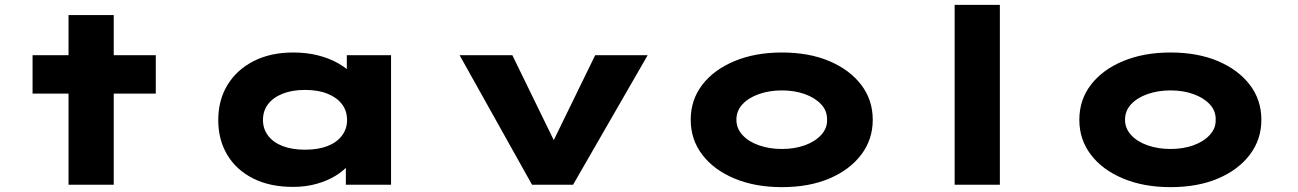

<svg xmlns="http://www.w3.org/2000/svg" viewBox="-20 -760 5340 790"><path d="M262 0V-698H448V0ZM114 -375V-533H621V-375Z M1186 9Q1090 9 1021 -26Q952 -61 915 -123Q878 -185 878 -266Q878 -348 916 -410.5Q954 -473 1023.5 -508.5Q1093 -544 1186 -544Q1241 -544 1287 -532.5Q1333 -521 1368 -501.5Q1403 -482 1424.5 -460.5Q1446 -439 1452 -420L1407 -412V-533H1589V0H1403V-150L1440 -133Q1437 -108 1416 -83Q1395 -58 1361 -37Q1327 -16 1282.5 -3.5Q1238 9 1186 9ZM1235 -144Q1289 -144 1327.5 -159Q1366 -174 1387 -202Q1408 -230 1408 -266Q1408 -304 1387 -331.5Q1366 -359 1327.5 -374.5Q1289 -390 1235 -390Q1182 -390 1143 -374.5Q1104 -359 1083 -331.5Q1062 -304 1062 -266Q1062 -230 1083 -202Q1104 -174 1143 -159Q1182 -144 1235 -144Z M2169 0 1871 -533H2088L2287 -125L2229 -123L2429 -533H2645L2338 0Z M3197 10Q3087 10 3002 -25.5Q2917 -61 2869.5 -123.5Q2822 -186 2822 -267Q2822 -349 2869.5 -411Q2917 -473 3002 -508.5Q3087 -544 3197 -544Q3309 -544 3392.5 -508.5Q3476 -473 3523.5 -411Q3571 -349 3571 -267Q3571 -186 3523.5 -123.5Q3476 -61 3392.5 -25.5Q3309 10 3197 10ZM3197 -147Q3249 -147 3291 -162Q3333 -177 3358.5 -204.5Q3384 -232 3383 -267Q3384 -304 3358.5 -331Q3333 -358 3291 -373Q3249 -388 3197 -388Q3146 -388 3103 -373Q3060 -358 3035 -331Q3010 -304 3010 -267Q3010 -232 3035 -204.5Q3060 -177 3103 -162Q3146 -147 3197 -147Z M3908 0V-740H4094V0Z M4796 10Q4686 10 4601 -25.5Q4516 -61 4468.5 -123.5Q4421 -186 4421 -267Q4421 -349 4468.5 -411Q4516 -473 4601 -508.5Q4686 -544 4796 -544Q4908 -544 4991.5 -508.5Q5075 -473 5122.5 -411Q5170 -349 5170 -267Q5170 -186 5122.5 -123.5Q5075 -61 4991.5 -25.5Q4908 10 4796 10ZM4796 -147Q4848 -147 4890 -162Q4932 -177 4957.5 -204.5Q4983 -232 4982 -267Q4983 -304 4957.5 -331Q4932 -358 4890 -373Q4848 -388 4796 -388Q4745 -388 4702 -373Q4659 -358 4634 -331Q4609 -304 4609 -267Q4609 -232 4634 -204.5Q4659 -177 4702 -162Q4745 -147 4796 -147Z"/></svg>

Font: Lexend Zetta ExtraBold
Style: Regular
Weight: 800
Designer: Bonnie Shaver-Troup, Thomas Jockin
Foundry: Lexend
Version: Version 1.007